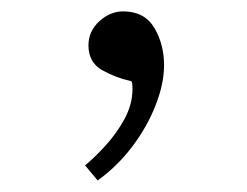

<svg xmlns="http://www.w3.org/2000/svg" viewBox="-20 -536 432 336"><path d="M267.1 -421.9Q267.1 -389.6 252.4 -352.1Q237.8 -314.5 211.7 -279.8Q185.5 -245.1 150.9 -220.2L128.9 -246.6Q145 -259.8 164.3 -280.8Q183.6 -301.8 197.8 -327.6Q211.9 -353.5 211.9 -380.9Q211.9 -384.8 211.4 -389.6Q210.9 -394.5 207.5 -394.5Q182.6 -399.9 158.7 -413.3Q134.8 -426.8 134.8 -456.5Q134.8 -481.4 153.8 -498.8Q172.9 -516.1 195.3 -516.1Q232.9 -516.1 250 -487.3Q267.1 -458.5 267.1 -421.9Z"/></svg>

Font: Scheherazade New Rohingya
Style: Regular
Weight: 400
Designer: SIL International
Foundry: SIL International
Version: Version 3.000 ; LngRng